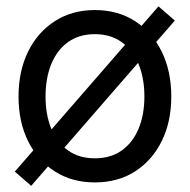

<svg xmlns="http://www.w3.org/2000/svg" viewBox="-20 -565 600 607"><path d="M279.8 11.7Q208 11.7 153.6 -22.9Q99.1 -57.6 68.8 -118.7Q38.6 -179.7 38.6 -259.8Q38.6 -340.3 68.8 -401.9Q99.1 -463.4 153.6 -498.3Q208 -533.2 279.8 -533.2Q352.5 -533.2 406.7 -498.3Q460.9 -463.4 491.2 -401.9Q521.5 -340.3 521.5 -259.8Q521.5 -179.7 491.2 -118.7Q460.9 -57.6 406.7 -22.9Q352.5 11.7 279.8 11.7ZM279.8 -64.5Q330.1 -64.5 365 -89.4Q399.9 -114.3 418.2 -158.4Q436.5 -202.6 436.5 -259.8Q436.5 -317.9 418.2 -362.1Q399.9 -406.2 365 -431.6Q330.1 -457 279.8 -457Q230 -457 195.1 -431.9Q160.2 -406.7 142.1 -362.3Q124 -317.9 124 -259.8Q124 -202.1 142.1 -158.2Q160.2 -114.3 195.1 -89.4Q230 -64.5 279.8 -64.5ZM78.6 22.5 26.9 -22.5 481 -544.9 532.7 -500Z"/></svg>

Font: Inter 28pt
Style: Regular
Weight: 400
Designer: Rasmus Andersson
Foundry: rsms
Version: Version 4.001;git-66647c0bb